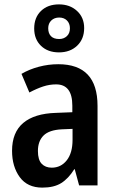

<svg xmlns="http://www.w3.org/2000/svg" viewBox="-20 -897 531 876"><path d="M246 -604Q425 -604 425 -414V-51H341L321 -125H319Q292 -82 259 -61.5Q226 -41 173 -41Q105 -41 70 -89Q35 -137 35 -209Q35 -293 86 -336Q137 -379 235 -382L310 -385V-415Q310 -512 236 -512Q206 -512 177 -502.5Q148 -493 114 -475L78 -560Q114 -581 157.5 -592.5Q201 -604 246 -604ZM262 -307Q204 -304 178.5 -278.5Q153 -253 153 -208Q153 -168 170 -150Q187 -132 216 -132Q258 -132 284.5 -165.5Q311 -199 311 -259V-309ZM249 -658Q198 -658 167 -688Q136 -718 136 -767Q136 -817 167 -847Q198 -877 249 -877Q299 -877 331.5 -847Q364 -817 364 -769Q364 -719 332 -688.5Q300 -658 249 -658ZM250 -719Q271 -719 285 -732Q299 -745 299 -768Q299 -790 285.5 -803.5Q272 -817 250 -817Q228 -817 214 -803.5Q200 -790 200 -768Q200 -745 212.5 -732Q225 -719 250 -719Z"/></svg>

Font: Noto Sans Tamil UI Condensed SemiBold
Style: Regular
Weight: 600
Width: 3
Designer: Jelle Bosma - Monotype Design Team
Foundry: Monotype Imaging Inc.
Version: Version 2.004; ttfautohint (v1.8.4.7-5d5b)